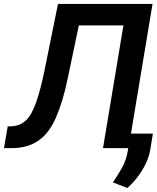

<svg xmlns="http://www.w3.org/2000/svg" viewBox="-41 -747 791 968"><path d="M-2.1 -109.4 18.5 -110.4Q61.1 -112.6 90.2 -140.6Q104.8 -154.5 117.2 -176.7Q129.6 -198.9 140.8 -230.1Q152 -261.4 162.6 -302.2Q173.3 -343 183.9 -394.5L251.4 -727.3H728L619.3 -73.5H729.8L717 5Q712.4 33.4 701.5 60.4Q690.7 87.4 675.4 112.2Q660.2 137.1 641.3 159.4Q622.5 181.8 601.6 201L528.4 172.6Q540.5 154.1 552 136Q563.6 117.9 574.2 98.7Q596.2 59.3 603.7 11.7L605.5 0H478.3L581.3 -619H356.5L300.8 -353.7Q288.4 -293.7 273.8 -244.7Q259.2 -195.7 241.8 -155.9Q224.8 -116.5 203.1 -87.4Q181.5 -58.2 153.8 -38.7Q126.1 -19.2 91.6 -9.6Q57.2 0 14.6 0H-21Z"/></svg>

Font: Inter P Semi Bold
Style: Italic
Weight: 600
Italic angle: 9.39999°
Designer: Rasmus Andersson
Foundry: rsms
Version: Version 3.018;git-588b23468